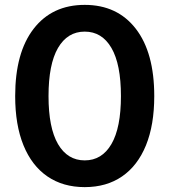

<svg xmlns="http://www.w3.org/2000/svg" viewBox="-20 -751 695 787"><path d="M327.3 16Q238.3 16 174.3 -27.9Q110.3 -71.8 76.3 -155.3Q42.2 -238.8 42.2 -357Q42.2 -535.4 118 -633.2Q193.7 -731 327.3 -731Q460.9 -731 536.6 -633.2Q612.3 -535.4 612.3 -357Q612.3 -238.8 578.3 -155.3Q544.2 -71.8 480.4 -27.9Q416.6 16 327.3 16ZM327.3 -93.6Q397.8 -93.6 436.7 -160.4Q475.7 -227.3 475.7 -357Q475.7 -487.7 436.7 -554.6Q397.8 -621.4 327.3 -621.4Q256.8 -621.4 217.8 -554.6Q178.9 -487.7 178.9 -357Q178.9 -227.3 217.8 -160.4Q256.8 -93.6 327.3 -93.6Z"/></svg>

Font: Wix Madefor Display
Style: Regular
Weight: 400
Designer: Dalton Maag Ltd
Foundry: Dalton Maag Ltd
Version: Version 3.100